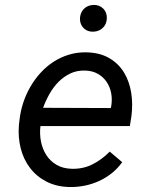

<svg xmlns="http://www.w3.org/2000/svg" viewBox="-20 -751 627 781"><path d="M263.7 9.8Q210 8.8 169.2 -12.2Q128.4 -33.2 102.1 -67.9Q75.7 -102.5 64.2 -147.9Q52.7 -193.4 57.1 -244.1L59.6 -265.1Q63.5 -299.8 74.7 -333.7Q85.9 -367.7 103.8 -398.4Q121.6 -429.2 145.3 -455.1Q168.9 -481 198 -499.8Q227.1 -518.6 261 -528.8Q294.9 -539.1 332.5 -538.1Q387.2 -536.6 424.8 -514.4Q462.4 -492.2 484.4 -456.1Q506.3 -419.9 513.7 -373.8Q521 -327.6 514.6 -278.8L508.3 -238.3H144.5Q140.6 -206.1 146.7 -175.3Q152.8 -144.5 168.5 -120.1Q184.1 -95.7 210 -80.6Q235.8 -65.4 271.5 -64.5Q317.4 -63 356.2 -82.5Q395 -102.1 426.3 -134.3L477.1 -91.3Q459 -65.9 434.8 -46.6Q410.6 -27.3 382.8 -14.6Q355 -2 324.7 4.2Q294.4 10.3 263.7 9.8ZM328.1 -463.9Q293.9 -465.3 266.6 -452.4Q239.3 -439.5 218 -418Q196.8 -396.5 181.2 -368.7Q165.5 -340.8 155.3 -312.5L430.7 -311.5L432.6 -320.3Q437 -347.2 432.1 -372.6Q427.2 -397.9 413.6 -418Q399.9 -438 378.4 -450.4Q356.9 -462.9 328.1 -463.9ZM305.2 -674.3Q305.7 -698.7 320.8 -714.4Q335.9 -730 360.4 -731Q384.3 -731.4 399.7 -716.3Q415 -701.2 414.6 -677.2Q414.1 -653.3 398.7 -638.2Q383.3 -623 359.9 -622.1Q348.1 -621.6 338.1 -625.2Q328.1 -628.9 320.8 -636Q313.5 -643.1 309.3 -652.8Q305.2 -662.6 305.2 -674.3Z"/></svg>

Font: Roboto Mono
Style: Italic
Weight: 400
Designer: Google
Version: Version 2.000985; 2015; ttfautohint (v1.3)